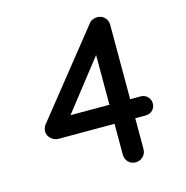

<svg xmlns="http://www.w3.org/2000/svg" viewBox="-104 -798 865 895"><g transform="rotate(-15 328.5 -350.0)"><path d="M442 0Q421 0 407 -14.5Q393 -29 393 -51V-560L411 -554L195 -278L190 -291H543Q563 -291 576.5 -277.5Q590 -264 590 -244Q590 -225 576.5 -212Q563 -199 543 -199H121Q103 -199 87 -213.5Q71 -228 71 -248Q71 -267 84 -282L402 -680Q409 -690 420 -695Q431 -700 443 -700Q465 -700 479 -685.5Q493 -671 493 -649V-51Q493 -29 478 -14.5Q463 0 442 0Z"/></g></svg>

Font: Quicksand Light SemiBold
Style: Regular
Weight: 600
Version: Version 3.004